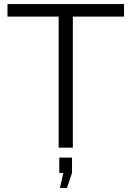

<svg xmlns="http://www.w3.org/2000/svg" viewBox="-20 -730 650 949"><path d="M276 199 293 125H273V49H336V125L311 199ZM593 -648H340V0H270V-648H17V-710H593Z"/></svg>

Font: IngvarSans
Style: Regular
Weight: 400
Version: Version 1.000